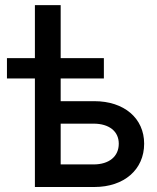

<svg xmlns="http://www.w3.org/2000/svg" viewBox="-20 -748 629 768"><path d="M7.8 -515.6V-434.1H119.6V0H357.4C476.6 0 556.6 -69.8 556.6 -173.3C556.6 -274.9 476.6 -343.3 357.4 -343.3H222.7V-434.1H395.5V-515.6H222.7V-727.5H119.6V-515.6ZM354 -90.3H222.7V-253.4H354C416.5 -253.4 455.1 -222.7 455.1 -173.3C455.1 -122.1 416.5 -90.3 354 -90.3Z"/></svg>

Font: Inteeer Medium
Style: Regular
Weight: 500
Designer: Rasmus Andersson
Foundry: rsms
Version: Version 4.001;Glyphs 3.4 (3402)